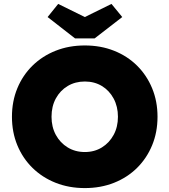

<svg xmlns="http://www.w3.org/2000/svg" viewBox="-20 -950 865 980"><path d="M413 10Q332 10 264 -17Q196 -44 146 -93Q96 -142 68.5 -208.5Q41 -275 41 -354Q41 -433 68.5 -499.5Q96 -566 146 -615Q196 -664 264 -691Q332 -718 413 -718Q494 -718 562 -691Q630 -664 679.5 -615Q729 -566 756.5 -499.5Q784 -433 784 -354Q784 -275 756.5 -208.5Q729 -142 679.5 -93Q630 -44 562 -17Q494 10 413 10ZM413 -174Q462 -174 500 -197.5Q538 -221 560 -261.5Q582 -302 582 -354Q582 -406 560 -447Q538 -488 500 -511Q462 -534 413 -534Q364 -534 325.5 -511Q287 -488 265 -447.5Q243 -407 243 -354Q243 -302 265 -261.5Q287 -221 325.5 -197.5Q364 -174 413 -174ZM363 -754 223 -863 277 -930 413 -863 549 -930 604 -863 463 -754Z"/></svg>

Font: Lexend ExtraBold
Style: Regular
Weight: 800
Designer: Bonnie Shaver-Troup, Thomas Jockin
Foundry: Lexend
Version: Version 1.007; ttfautohint (v1.8.3)